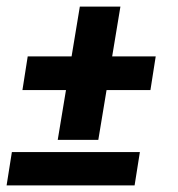

<svg xmlns="http://www.w3.org/2000/svg" viewBox="-20 -562 540 582"><path d="M155 -138 180 -289H48L64 -391H197L222 -542H345L320 -391H452L436 -289H303L278 -138ZM0 0 16 -101H404L388 0Z"/></svg>

Font: Iosevka Curly Heavy Oblique
Style: Regular
Weight: 900
Italic angle: -9°
Monospace: yes
Designer: Belleve Invis
Foundry: Belleve Invis
Version: Version 11.1.0; ttfautohint (v1.8.3)